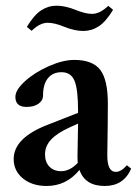

<svg xmlns="http://www.w3.org/2000/svg" viewBox="-20 -632 481 664"><path d="M268.1 -524.9Q237.8 -524.9 201.7 -539.6Q168.9 -553.2 145 -553.2Q117.7 -553.2 89.4 -525.4L72.8 -539.1Q97.7 -580.1 122.3 -596.2Q147 -612.3 175.8 -612.3Q205.6 -612.3 241.7 -597.7Q275.4 -584 298.3 -584Q325.2 -584 354.5 -611.8L371.1 -598.1Q346.2 -557.1 321.5 -541Q296.9 -524.9 268.1 -524.9ZM141.1 11.2Q91.3 11.2 59.3 -14.9Q27.3 -41 27.3 -82Q27.3 -154.8 144 -200.2L250 -241.7V-248.5Q250 -323.7 237.5 -353Q225.1 -382.3 192.9 -382.3Q162.6 -382.3 145.8 -361.6Q128.9 -340.8 128.9 -302.7Q128.9 -284.7 113.3 -273.4Q97.7 -262.2 71.8 -262.2Q33.2 -262.2 33.2 -296.9Q33.2 -321.3 67.1 -351.8Q101.1 -382.3 149.7 -403.6Q198.2 -424.8 236.8 -424.8Q300.3 -424.8 326.7 -390.4Q353 -356 353 -273.4Q353 -215.3 351.1 -98.1Q350.1 -37.6 380.4 -37.6Q398.9 -37.6 418.9 -60.5L433.6 -48.8Q407.7 11.2 342.3 11.2Q273.9 11.2 254.9 -44.4Q209.5 11.2 141.1 11.2ZM135.7 -98.1Q135.7 -71.3 150.9 -55.7Q166 -40 191.4 -40Q221.7 -40 249 -68.8Q248 -76.2 248 -92.8Q249 -130.4 250 -204.6L223.1 -192.4Q178.2 -172.4 157 -149.7Q135.7 -127 135.7 -98.1Z"/></svg>

Font: Elstob 18pt SemiBold
Style: Regular
Weight: 600
Designer: Peter S. Baker
Version: Version 1.015